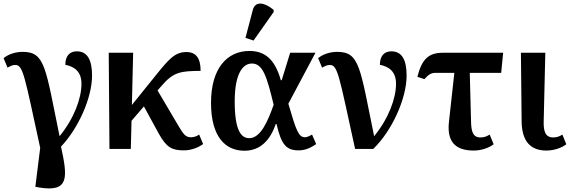

<svg xmlns="http://www.w3.org/2000/svg" viewBox="-25 -830 3183 1070"><path d="M194 215C360 242 353 161 315 -13C411 -114 488 -284 488 -409C488 -496 462 -544 403 -544C367 -544 339 -522 339 -469C387 -459 429 -434 429 -363C429 -282 388 -170 307 -71C228 -455 227 -541 101 -541C65 -541 24 -530 -5 -506L17 -453C35 -463 46 -468 60 -468C104 -468 111 -410 199 -6L172 211Z M585 0H704L708 -157L777 -237L860 -85C903 -7 935 8 1000 8C1045 8 1085 -11 1107 -27L1085 -80C1071 -71 1058 -65 1039 -65C1009 -65 997 -83 971 -126L853 -326L874 -350C942 -430 982 -434 1093 -435C1093 -505 1068 -540 1014 -540C949 -540 916 -500 843 -410L710 -245L717 -536H581Z M1388 -604 1500 -763V-775C1452 -815 1398 -828 1384 -775L1343 -619ZM1337 10C1427 10 1481 -50 1512 -139H1516C1543 -21 1572 8 1640 8C1682 8 1713 -11 1737 -27L1714 -80C1698 -71 1686 -65 1674 -65C1639 -65 1625 -104 1582 -252L1733 -536H1592L1545 -383H1540C1506 -505 1446 -546 1365 -546C1242 -546 1151 -451 1151 -257C1151 -65 1233 10 1337 10ZM1364 -60C1318 -60 1283 -104 1283 -265C1283 -414 1325 -476 1379 -476C1441 -476 1463 -399 1500 -246C1468 -156 1428 -60 1364 -60Z M1954 0H2055C2158 -99 2241 -279 2241 -409C2241 -496 2215 -544 2156 -544C2120 -544 2092 -522 2092 -469C2140 -459 2182 -434 2182 -363C2182 -282 2141 -170 2060 -71C1981 -455 1980 -541 1854 -541C1818 -541 1777 -530 1748 -506L1770 -453C1788 -463 1799 -468 1813 -468C1858 -468 1864 -409 1954 0Z M2615 9C2661 9 2703 -8 2726 -26L2704 -80C2689 -71 2675 -64 2653 -64C2610 -64 2601 -97 2600 -156L2593 -424H2768L2779 -536H2443C2363 -536 2326 -500 2301 -402L2340 -389C2365 -417 2379 -424 2405 -424H2507L2477 -151C2465 -43 2510 9 2615 9Z M3020 9C3066 9 3108 -8 3131 -26L3109 -80C3095 -71 3080 -64 3058 -64C3015 -64 3003 -97 3005 -156L3014 -536H2878L2882 -151C2884 -42 2932 9 3020 9Z"/></svg>

Font: Noto Serif SemiBold
Style: Regular
Weight: 600
Designer: Monotype Design Team
Foundry: Monotype Imaging Inc.
Version: Version 2.013